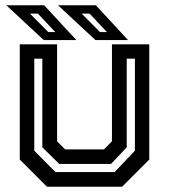

<svg xmlns="http://www.w3.org/2000/svg" viewBox="-20 -708 641 728"><path d="M158 0 55 -103V-540H196.5V-172L227 -141.5H374L404.5 -172V-540H546V-103L443 0ZM190.5 -55.5H414.5L491.5 -136.5V-485.5H460.5V-149.5L401 -86.5H204.5L140.5 -149.5V-485.5H110V-136.5ZM465.5 -556H342L200 -688H343.5ZM385.5 -586.5 319.5 -656.5H289.5L359 -586.5ZM269.5 -556H146L4 -688H147.5ZM189.5 -586.5 123.5 -656.5H93.5L163 -586.5Z"/></svg>

Font: Tourney Thin SemiBold
Style: Regular
Weight: 600
Version: Version 1.015